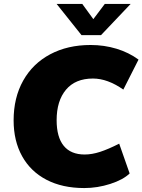

<svg xmlns="http://www.w3.org/2000/svg" viewBox="-20 -943 722 973"><path d="M49 -333Q49 -448 97.5 -534.5Q146 -621 234.5 -668Q323 -715 439 -715Q508 -715 570.5 -696Q633 -677 682 -641L605 -489Q525 -545 451 -545Q362 -545 314.5 -488.5Q267 -432 267 -334Q267 -248 303 -204Q339 -160 409 -160Q446 -160 487.5 -173.5Q529 -187 584 -215L637 -64Q604 -32 539 -11Q474 10 407 10Q296 10 215.5 -32Q135 -74 92 -151.5Q49 -229 49 -333ZM642 -923 492 -765H393L267 -923H397L453 -846L511 -923Z"/></svg>

Font: Nunito Sans Heavy Heavy
Style: Italic
Weight: 400
Italic angle: -4.541°
Designer: Vernon Adams
Foundry: Vernon Adams
Version: Version 2.002